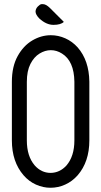

<svg xmlns="http://www.w3.org/2000/svg" viewBox="-20 -888 482 915"><path d="M220.7 6.8Q185.1 6.8 151.4 -8.3Q117.7 -23.4 92.3 -52.7Q36.6 -117.2 36.6 -218.8V-498Q36.6 -570.8 64 -620.4Q91.3 -669.9 133.8 -695.1Q176.3 -720.2 222.2 -720.2Q257.8 -720.2 291.3 -705.3Q324.7 -690.4 350.1 -662.1Q404.3 -600.1 405.8 -499V-218.8Q405.8 -117.2 350.1 -52.7Q324.2 -23.4 290.5 -8.3Q256.8 6.8 220.7 6.8ZM220.7 -64Q265.1 -64.5 296.9 -99.6Q334.5 -143.6 334.5 -218.8V-498.5Q333 -597.2 275.4 -632.8Q250 -648.9 222.2 -648.9Q194.8 -648.9 168.5 -632.8Q142.1 -616.7 125 -583.3Q107.9 -549.8 107.9 -498V-218.8Q107.9 -143.6 145.5 -99.6Q176.8 -64.5 220.7 -64ZM234.9 -769.5Q200.7 -769.5 167.5 -799.8Q149.4 -818.4 149.4 -833Q149.9 -846.7 160.4 -857.2Q170.9 -867.7 177.7 -868.2H185.1Q199.2 -868.2 217.8 -850.1L284.2 -783.7Q269.5 -769.5 234.9 -769.5Z"/></svg>

Font: Greenwashing Machine
Style: Regular
Weight: 400
Designer: Tup Wanders
Foundry: Free font, DO NOT SELL
Version: Version 1.00;August 10, 2023;FontCreator 11.5.0.2430 64-bit